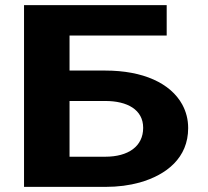

<svg xmlns="http://www.w3.org/2000/svg" viewBox="-20 -731 814 751"><path d="M632 -592V-711H74V0H392C442 0 486 -6 526 -17C632 -47 716 -114 716 -230C716 -264 708 -294 693 -322C647 -406 539 -455 392 -455H252V-592ZM540 -231C540 -158 481 -118 392 -118H252V-336H392C478 -336 540 -302 540 -231Z"/></svg>

Font: Asimov
Style: XWid
Weight: 500
Designer: Google
Version: Version 2.000980; 2014